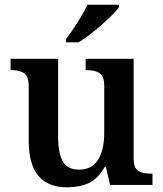

<svg xmlns="http://www.w3.org/2000/svg" viewBox="-20 -786 692 816"><path d="M102 -187V-419Q102 -460 83.5 -474Q65 -488 27 -488H25V-536H227V-204Q227 -135 247 -100Q267 -65 316 -65Q370 -65 396.5 -106.5Q423 -148 423 -222V-420Q423 -462 403.5 -475Q384 -488 347 -488H344V-536H548V-113Q548 -73 566.5 -60.5Q585 -48 622 -48H628V0H448L430 -76H425Q396 -26 357.5 -8Q319 10 265 10Q102 10 102 -187ZM260 -619Q284 -650 310.5 -692Q337 -734 352 -766H486V-756Q467 -729 412 -680.5Q357 -632 314 -606H260Z"/></svg>

Font: Noto Serif SemiBold
Style: Regular
Weight: 600
Designer: Monotype Design Team
Foundry: Monotype Imaging Inc.
Version: Version 1.001